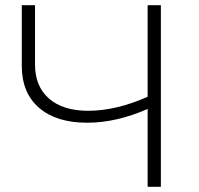

<svg xmlns="http://www.w3.org/2000/svg" viewBox="-20 -720 766 740"><path d="M600 -700V0H549V-300Q428 -247 316 -247Q197 -247 130.5 -304.5Q64 -362 64 -466V-700H115V-471Q115 -387 169 -340Q223 -293 320 -293Q427 -293 549 -347V-700Z"/></svg>

Font: Montserrat Atlas Light
Style: Regular
Weight: 300
Designer: Julieta Ulanovsky
Foundry: Julieta Ulanovsky
Version: Version 7.200